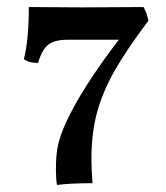

<svg xmlns="http://www.w3.org/2000/svg" viewBox="-20 -521 471 546"><path d="M139 -38Q139 -82 145 -108.5Q151 -135 166 -169Q212 -270 318 -408H173Q136 -408 118 -394.5Q100 -381 88 -342Q61 -342 48 -353Q62 -409 62 -501L214 -500L388 -501Q392 -495 396 -484Q400 -473 402 -462Q340 -380 305.5 -319Q271 -258 255.5 -199.5Q240 -141 240 -70Q240 -38 243 0Q178 0 142 5Q139 -13 139 -38Z"/></svg>

Font: Vollkorn SC
Style: Regular
Weight: 400
Designer: Friedrich Althausen
Foundry: Friedrich Althausen
Version: Version 4.015